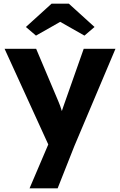

<svg xmlns="http://www.w3.org/2000/svg" viewBox="-20 -796 654 1046"><path d="M141 230 243 -9 5 -530H177L297 -246Q308 -221 317 -191Q320 -201 324 -212Q328 -223 332 -235L436 -530H609L385 0L294 230ZM176 -602 121 -649 261 -776H355L495 -649L440 -602L308 -677Z"/></svg>

Font: Readex Pro bold
Style: Bold
Weight: 700
Designer: Bonnie Shaver-Troup, Thomas Jockin
Foundry: Lexend
Version: Version 1.200; ttfautohint (v1.8.3)